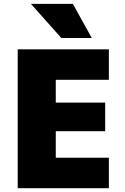

<svg xmlns="http://www.w3.org/2000/svg" viewBox="-20 -990 655 1010"><path d="M73.2 0V-730.5H552.7V-570.3H273.4V-450.2H533.2V-299.8H273.4V-160.2H552.7V0ZM142.6 -969.7H363.3L462.9 -790H302.7Z"/></svg>

Font: GenEi M Gothic v2 Black
Style: Regular
Weight: 900
Version: Version 2.0